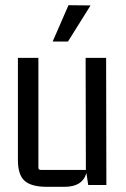

<svg xmlns="http://www.w3.org/2000/svg" viewBox="-20 -713 486 740"><path d="M183 -553 244 -693 329 -692 242 -553ZM229 7H160Q101 7 75 -16Q49 -39 49 -96V-490H128V-67Q128 -58 138 -58H311L310 -490H389L390 0H320L313 -46Q298 7 229 7Z"/></svg>

Font: Gemunu Libre
Style: Regular
Weight: 400
Designer: Puspanada Ekanayake, Sola Matas, Pathum Egodawatta, Kosala Senevirathne
Foundry: mooniak
Version: Version 1.100